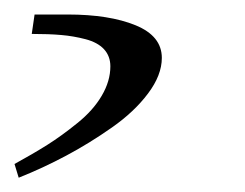

<svg xmlns="http://www.w3.org/2000/svg" viewBox="-44 57 339 266"><path d="M-23.9 284.2Q2 270 21.7 257.6Q41.5 245.1 63.2 227.5Q85 210 96.9 189.7Q108.9 169.4 108.9 148.9Q108.9 134.8 100.1 125.2Q91.3 115.7 74.5 111.3Q57.6 106.9 40.8 105.5Q23.9 104 0 104L3.9 77.1H49.8Q107.4 77.1 143.8 92Q180.2 106.9 180.2 137.2Q180.2 161.1 161.1 186.5Q142.1 211.9 111.1 233.6Q80.1 255.4 47.6 272.7Q15.1 290 -18.1 303.2Z"/></svg>

Font: Dihjauti
Style: Italic
Weight: 400
Italic angle: -9°
Designer: T. Christopher White
Version: Version 3.0.0